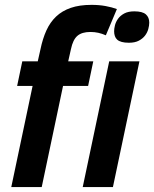

<svg xmlns="http://www.w3.org/2000/svg" viewBox="-20 -762 628 782"><path d="M411.1 -618.2Q395.5 -625 380.4 -628.4Q365.2 -631.8 348.1 -631.8Q313.5 -631.8 295.2 -616Q276.9 -600.1 269 -562L257.8 -512.2H359.9L338.9 -412.1H236.8L149.9 0H25.9L112.8 -412.1H49.8L70.8 -512.2H133.8L145 -562Q153.8 -604.5 168.9 -637.9Q184.1 -671.4 208.5 -694.6Q232.9 -717.8 268.3 -730Q303.7 -742.2 353 -742.2Q383.8 -742.2 410.2 -737.3Q436.5 -732.4 456.1 -725.1ZM316.9 0 424.8 -512.2H547.9L439.9 0ZM444.8 -634.8Q444.8 -645 448.2 -658.9Q451.7 -672.9 460.7 -685.5Q469.7 -698.2 485.8 -707Q502 -715.8 526.9 -715.8Q560.1 -715.8 574 -703.6Q587.9 -691.4 587.9 -669.9Q587.9 -658.2 584 -643.8Q580.1 -629.4 570.6 -616.9Q561 -604.5 545.2 -596.2Q529.3 -587.9 504.9 -587.9Q487.8 -587.9 476.1 -591.1Q464.4 -594.2 457.5 -600.3Q450.7 -606.4 447.8 -615.2Q444.8 -624 444.8 -634.8Z"/></svg>

Font: Lorenzo Sans
Style: Bold Italic
Weight: 700
Italic angle: -12°
Foundry: Intel Corporation
Version: Version 1.00; ttfautohint (v1.5)